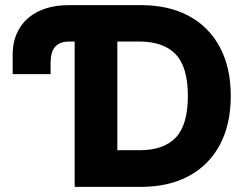

<svg xmlns="http://www.w3.org/2000/svg" viewBox="-20 -727 963 747"><path d="M248 -707H529.3Q636.7 -707 715.3 -664.6Q793.9 -622.1 835.9 -542.5Q877.9 -462.9 877.9 -353.5Q877.9 -244.1 835.9 -164.6Q793.9 -85 715.3 -42.5Q636.7 0 529.3 0H270.5V-565.4H248Q176.8 -565.4 176.8 -483.4V-438.5H29.3V-513.7Q29.3 -573.2 55.9 -616.9Q82.5 -660.6 131.8 -683.8Q181.2 -707 248 -707ZM523.4 -142.6Q617.2 -142.6 664.1 -192.1Q710.9 -241.7 710.9 -353.5Q710.9 -465.8 663.8 -515.6Q616.7 -565.4 521.5 -565.4H436.5V-142.6Z"/></svg>

Font: Pretendard JP ExtraBold
Style: Regular
Weight: 800
Designer: Base glyphs from Inter by Rasmus Andersson; Hangeul glyphs from Noto Sans CJK(Source Han Sans) by Jang Soo-young and Kan
Foundry: Kil Hyung-jin
Version: Version 1.309